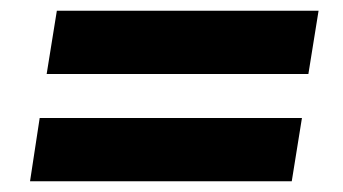

<svg xmlns="http://www.w3.org/2000/svg" viewBox="-20 -466 640 358"><path d="M67 -328 86 -446H574L555 -328ZM36 -128 54 -246H543L524 -128Z"/></svg>

Font: Mulish ExtraLight Black
Style: Italic
Weight: 900
Italic angle: -9°
Version: Version 3.603